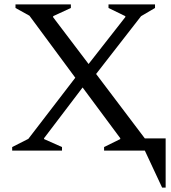

<svg xmlns="http://www.w3.org/2000/svg" viewBox="-20 -680 773 867"><path d="M35 0V-16L108 -53L320 -329L113 -609L50 -644V-660H300V-644L220 -607V-602L380 -391L546 -603V-607L470 -644V-660H680V-644L617 -607L414 -346L634 -55H728V167H712L634 0H450V-16L523 -52V-56L353 -285L179 -56V-52L260 -16V0Z"/></svg>

Font: Spectral
Style: Regular
Weight: 400
Designer: Jean-Baptiste Levee
Foundry: Production Type
Version: Version 2.001